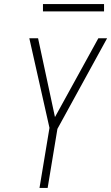

<svg xmlns="http://www.w3.org/2000/svg" viewBox="-20 -923 546 943"><path d="M174 0 223 -295 124 -735H167L250 -348L463 -735H506L262 -290L214 0ZM191 -867V-903H491V-867Z"/></svg>

Font: Iosevka Extralight
Style: Italic
Weight: 200
Italic angle: -9°
Monospace: yes
Designer: Belleve Invis
Foundry: Belleve Invis
Version: Version 32.5.0; ttfautohint (v1.8.4)